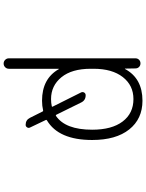

<svg xmlns="http://www.w3.org/2000/svg" viewBox="104 -700 792 1040"><g transform="rotate(90 500.0 -180.0)"><path d="M682.6 -283.2Q682.6 -389.6 638.2 -448.2Q593.8 -506.8 516.6 -506.8Q442.4 -506.8 397.5 -449.2Q352.5 -391.6 352.5 -291V-275.4Q352.5 -172.9 398.4 -116.7Q444.3 -60.5 516.6 -60.5Q537.1 -60.5 555.7 -64.5Q559.6 -65.4 557.6 -69.3L480.5 -223.6Q476.6 -232.4 481.4 -240.2Q486.3 -248 496.1 -248Q523.4 -248 535.2 -223.6L601.6 -88.9Q603.5 -85 607.4 -86.9Q682.6 -137.7 682.6 -283.2ZM351.6 -460.9Q351.6 -460.9 352.5 -460.4Q353.5 -460 353.5 -460.9Q404.3 -555.7 525.4 -555.7Q624 -555.7 681.2 -483.9Q738.3 -412.1 738.3 -283.2Q738.3 -101.6 631.8 -38.1Q627.9 -36.1 629.9 -32.2L670.9 53.7Q674.8 61.5 669.9 69.3Q665 77.1 656.2 77.1Q629.9 77.1 618.2 53.7L584 -14.6Q582 -18.6 578.1 -17.6Q553.7 -11.7 525.4 -11.7Q406.2 -11.7 354.5 -102.5Q354.5 -103.5 353.5 -103Q352.5 -102.5 352.5 -101.6V168Q352.5 179.7 344.2 188Q335.9 196.3 324.2 196.3Q312.5 196.3 304.2 188Q295.9 179.7 295.9 168V-517.6Q295.9 -529.3 303.7 -537.1Q311.5 -544.9 323.2 -544.9Q335 -544.9 342.8 -537.1Q350.6 -529.3 350.6 -517.6Z"/></g></svg>

Font: Rounded-L Mgen+ 1m light
Style: Regular
Weight: 200
Designer: [Source Han Sans]
Ryoko NISHIZUKA  (kana & ideographs); Paul D. Hunt (Latin, Greek & Cyrillic); Wenlong ZHANG  (bopomofo
Version: Version 1.059.20150602